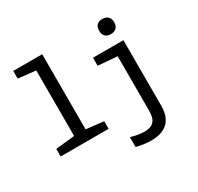

<svg xmlns="http://www.w3.org/2000/svg" viewBox="-204 -1005 1535 1492"><g transform="rotate(-30 563.5 -259.5)"><path d="M886 -628C926 -628 954 -650 954 -696C954 -742 926 -764 886 -764C845 -764 819 -742 819 -696C819 -650 846 -628 886 -628ZM72 0H502V-68L345 -86V-760H85V-691L242 -674V-86L72 -68ZM746 245C878 245 946 178 946 50V-539H673V-467L845 -453V37C845 121 812 159 734 159C698 159 650 150 613 139V227C650 238 704 245 746 245Z"/></g></svg>

Font: Noto Sans Mono SemiCondensed Medium
Style: Regular
Weight: 500
Width: 4
Designer: Monotype Design Team
Foundry: Monotype Imaging Inc.
Version: Version 2.014